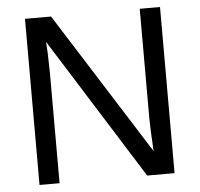

<svg xmlns="http://www.w3.org/2000/svg" viewBox="-50 -740 823 792"><g transform="rotate(-5 361.0 -344.0)"><path d="M641.1 0H527.8L160.2 -585.9L163.1 -539.1L165 -457V0H82V-688H189.9L563 -98.1Q557.1 -193.8 557.1 -236.8V-688H641.1Z"/></g></svg>

Font: Libra Sans Modern
Style: Regular
Weight: 400
Foundry: Stefan Peev, Context Ltd
Version: Version 1.000